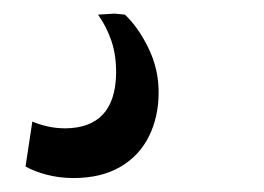

<svg xmlns="http://www.w3.org/2000/svg" viewBox="-20 -41 388 282"><path d="M88 220.5Q67 220.5 48.2 215.5Q29.5 210.5 17.5 203.5L27.5 137.5Q36.5 141.5 49.2 144.5Q62 147.5 76.5 147.5Q112.5 147 131 127.2Q149.5 107.5 150.5 68.5Q151 41 143.8 19.5Q136.5 -2 124 -19.5L148.5 -21L163.5 -19.5Q183.5 -0.5 198.2 30Q213 60.5 213 94.5Q213 130.5 198.8 159.2Q184.5 188 156.5 204.2Q128.5 220.5 88 220.5Z"/></svg>

Font: Merriweather 28pt Medium
Style: Italic
Weight: 500
Italic angle: -7.8°
Version: Version 2.101